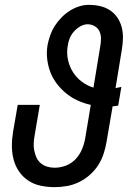

<svg xmlns="http://www.w3.org/2000/svg" viewBox="-20 -763 540 791"><path d="M205 8Q175 8 147 2Q119 -4 96.5 -19Q74 -34 58.5 -56.5Q43 -79 36 -106Q29 -133 29 -162Q29 -191 34 -221L53 -331H144L123 -207Q120 -191 119 -175Q118 -159 121 -143.5Q124 -128 130 -114.5Q136 -101 147.5 -91Q159 -81 174 -76.5Q189 -72 205 -72Q228 -72 251 -80.5Q274 -89 291 -107Q308 -125 317.5 -147.5Q327 -170 331 -193L354 -331Q326 -337 300 -349Q274 -361 253 -378Q232 -395 215 -417Q198 -439 188 -464.5Q178 -490 174.5 -519Q171 -548 176 -578Q180 -598 187 -618Q194 -638 205.5 -656Q217 -674 232.5 -690Q248 -706 266.5 -718Q285 -730 305.5 -736.5Q326 -743 346 -743Q370 -743 392 -738Q414 -733 432.5 -721Q451 -709 463.5 -690.5Q476 -672 481.5 -650.5Q487 -629 486.5 -605.5Q486 -582 482 -559L456 -400Q462 -401 468 -402.5Q474 -404 480 -405L467 -328Q461 -327 455.5 -326Q450 -325 444 -325L419 -179Q415 -155 407 -130Q399 -105 384.5 -82.5Q370 -60 349.5 -42Q329 -24 305 -12.5Q281 -1 255.5 3.5Q230 8 205 8ZM365 -402 393 -572Q396 -588 396 -604Q396 -620 390 -633.5Q384 -647 370.5 -655Q357 -663 341 -663Q326 -663 311 -654.5Q296 -646 284.5 -633Q273 -620 267 -605Q261 -590 259 -574Q254 -545 260 -517Q266 -489 280.5 -466Q295 -443 317 -426.5Q339 -410 365 -402Z"/></svg>

Font: Iosevka Term Curly Md Obl
Style: Regular
Weight: 500
Italic angle: -9°
Designer: Belleve Invis
Foundry: Belleve Invis
Version: Version 32.3.0